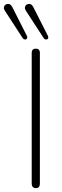

<svg xmlns="http://www.w3.org/2000/svg" viewBox="-67 -961 321 987"><path d="M117 6Q107 6 101.5 0Q96 -6 96 -16V-689Q96 -700 101.5 -705.5Q107 -711 117 -711Q127 -711 132.5 -705.5Q138 -700 138 -689V-16Q138 -6 133 0Q128 6 117 6ZM157 -766 66 -906Q60 -915 61 -922.5Q62 -930 66.5 -934.5Q71 -939 78 -940.5Q85 -942 92 -938.5Q99 -935 104 -925L179 -777Q182 -771 181 -766Q180 -761 175.5 -759Q171 -757 166 -758.5Q161 -760 157 -766ZM49 -766 -42 -906Q-48 -915 -47 -922.5Q-46 -930 -41.5 -934.5Q-37 -939 -30 -940.5Q-23 -942 -16 -938.5Q-9 -935 -4 -925L71 -777Q74 -771 73 -766Q72 -761 67.5 -759Q63 -757 58 -758.5Q53 -760 49 -766Z"/></svg>

Font: Nunito ExtraLight
Style: Regular
Weight: 200
Designer: Vernon Adams
Foundry: Vernon Adams
Version: Version 3.602;April 4, 2023;FontCreator 14.0.0.2856 64-bit